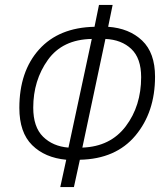

<svg xmlns="http://www.w3.org/2000/svg" viewBox="-20 -744 676 774"><path d="M278 10 302 -100Q447 -103 526 -197.5Q605 -292 605 -435Q605 -531 553 -580.5Q501 -630 416 -636L434 -724H379L361 -636Q217 -633 137.5 -544.5Q58 -456 58 -309Q58 -210 109.5 -159Q161 -108 247 -100L223 10ZM114 -310Q114 -420 173 -502.5Q232 -585 350 -587L256 -149Q193 -154 153.5 -193Q114 -232 114 -310ZM405 -587Q470 -584 509.5 -546.5Q549 -509 549 -433Q549 -317 487 -235Q425 -153 312 -149Z"/></svg>

Font: Noto Sans UI SemiCondensed Light
Style: Italic
Weight: 300
Width: 4
Designer: Monotype Design Team
Foundry: Monotype Imaging Inc.
Version: 1.001